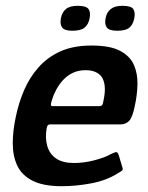

<svg xmlns="http://www.w3.org/2000/svg" viewBox="-20 -637 511 662"><path d="M35 -237Q45 -284 63.5 -327Q82 -370 113 -405Q144 -440 188.5 -460Q233 -480 296 -480Q360 -480 394.5 -461.5Q429 -443 442 -412.5Q455 -382 454 -345.5Q453 -309 445 -273Q437 -232 425 -220Q413 -208 395 -208H153Q148 -208 145.5 -206Q143 -204 141 -196Q135 -161 143 -133.5Q151 -106 173.5 -90.5Q196 -75 235 -75Q270 -75 306 -84.5Q342 -94 361 -105Q373 -111 379.5 -112.5Q386 -114 390 -100L401 -63Q405 -53 401.5 -49.5Q398 -46 387 -40Q348 -15 295.5 -5Q243 5 193 5Q129 5 92 -14Q55 -33 39.5 -66Q24 -99 24 -143Q24 -187 35 -237ZM337 -291Q342 -314 341.5 -332.5Q341 -351 334.5 -365Q328 -379 313 -387Q298 -395 275 -395Q250 -395 230.5 -385.5Q211 -376 197 -360.5Q183 -345 173.5 -327Q164 -309 159 -292Q155 -279 155.5 -275Q156 -271 162 -271Q201 -271 241 -271Q281 -271 321 -271Q329 -271 332 -274.5Q335 -278 337 -291ZM289 -574Q285 -553 272 -542Q259 -531 229 -531Q203 -531 194.5 -542Q186 -553 190 -574Q194 -595 207.5 -606Q221 -617 248 -617Q277 -617 285 -606Q293 -595 289 -574ZM443 -574Q439 -553 426.5 -542Q414 -531 384 -531Q357 -531 348.5 -542Q340 -553 344 -574Q348 -595 362 -606Q376 -617 402 -617Q432 -617 439.5 -606Q447 -595 443 -574Z"/></svg>

Font: Glory Thin SemiBold
Style: Italic
Weight: 600
Italic angle: -12°
Version: Version 1.011